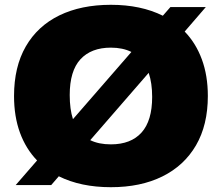

<svg xmlns="http://www.w3.org/2000/svg" viewBox="-20 -770 924 800"><path d="M193.5 1H45.5L134.5 -101.5Q88 -149.5 63.2 -217Q38.5 -284.5 38.5 -370Q38.5 -491.5 87.5 -576.5Q136.5 -661.5 227.2 -705.8Q318 -750 442 -750Q567 -750 658.5 -704.5L690 -740.5H837.5L749.5 -638.5Q796 -590.5 821 -522.8Q846 -455 846 -370Q846 -249 796.5 -164.2Q747 -79.5 656.5 -34.8Q566 10 442 10Q316.5 10 225 -35.5ZM270.5 -374Q270.5 -315 284 -273.5L527.5 -553.5Q491.5 -571.5 442 -571.5Q360 -571.5 315.2 -523Q270.5 -474.5 270.5 -374ZM442 -168.5Q525.5 -168.5 569.8 -217.8Q614 -267 614 -366Q614 -424 599.5 -466.5L356 -186Q391.5 -168.5 442 -168.5Z"/></svg>

Font: Encode Sans SemiExpanded SemiExpanded Black
Style: Regular
Weight: 900
Width: 6
Designer: Multiple Designers
Foundry: Impallari Type
Version: Version 3.000; ttfautohint (v1.8.3) -l 8 -r 50 -G 200 -x 14 